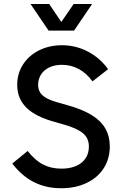

<svg xmlns="http://www.w3.org/2000/svg" viewBox="-20 -953 627 986"><path d="M43 -113.3 122.1 -177.7Q159.2 -129.9 200.7 -108.4Q242.2 -86.9 295.9 -86.9Q338.9 -86.9 370.6 -100.6Q402.3 -114.3 419.4 -139.9Q436.5 -165.5 436.5 -200.2Q436.5 -229 423.3 -249.5Q410.2 -270 380.1 -285.9Q350.1 -301.8 297.9 -316.4L263.7 -326.2Q163.6 -353 116 -399.7Q68.4 -446.3 68.4 -517.6Q68.4 -575.2 98.1 -621.6Q127.9 -668 180.4 -694.3Q232.9 -720.7 298.8 -720.7Q369.1 -720.7 431.2 -688.2Q493.2 -655.8 535.2 -597.7L455.1 -535.2Q423.8 -577.6 384 -598.9Q344.2 -620.1 297.9 -620.1Q261.7 -620.1 233.9 -607.2Q206.1 -594.2 190.9 -570.8Q175.8 -547.4 175.8 -517.6Q175.8 -493.7 186.8 -476.8Q197.8 -460 222.7 -447Q247.6 -434.1 291 -422.9L325.2 -413.1Q401.4 -392.1 449.5 -362.8Q497.6 -333.5 520.5 -293.9Q543.5 -254.4 543.9 -201.2Q543.9 -137.7 512.5 -88.9Q481 -40 424.3 -13.2Q367.7 13.7 293.9 13.7Q216.3 13.7 154.1 -17.8Q91.8 -49.3 43 -113.3ZM232.4 -932.6 294.9 -840.3 358.4 -932.6H453.1L360.4 -795.9H229.5L136.7 -932.6Z"/></svg>

Font: Wanted Sans Medium
Style: Regular
Weight: 500
Designer: Original Design by Kil Hyung-jin and Kang Hanbin, Wanted Lab, Inc; Hangeul from Source Han Sans by Jang Soo-young and Ka
Foundry: Wanted Lab, Inc.
Version: Version 1.001